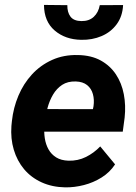

<svg xmlns="http://www.w3.org/2000/svg" viewBox="-20 -766 564 795"><path d="M250 9.8Q195.8 8.8 152.3 -11Q108.9 -30.8 79.8 -65.4Q50.8 -100.1 37.1 -146Q23.4 -191.9 27.3 -244.6L29.3 -264.6Q35.2 -319.8 56.2 -369.6Q77.1 -419.4 112.3 -457.8Q147.5 -496.1 195.6 -517.8Q243.7 -539.6 302.7 -538.1Q357.9 -537.1 397 -515.6Q436 -494.1 460 -458Q483.9 -421.9 492.7 -375.7Q501.5 -329.6 496.1 -279.3L488.3 -220.7H80.1L95.2 -314.5L364.7 -314L367.2 -326.2Q371.1 -353 364.7 -376.2Q358.4 -399.4 340.8 -413.6Q323.2 -427.7 293.9 -428.7Q260.3 -429.7 237.3 -414.6Q214.4 -399.4 199.7 -374.5Q185.1 -349.6 177.2 -320.6Q169.4 -291.5 166 -264.6L164.1 -245.1Q161.6 -219.2 165.5 -193.6Q169.4 -168 180.9 -147.5Q192.4 -127 212.6 -114.3Q232.9 -101.6 263.7 -100.6Q302.7 -99.6 335.7 -116Q368.7 -132.3 395 -159.7L456.5 -85.4Q434.6 -52.2 400.6 -31Q366.7 -9.8 327.6 0.2Q288.6 10.3 250 9.8ZM393.1 -744.6 489.7 -745.1Q487.3 -698.2 463.1 -665.5Q439 -632.8 400.4 -616.5Q361.8 -600.1 316.4 -601.1Q250.5 -602.1 206.5 -639.6Q162.6 -677.2 162.1 -745.6L258.8 -744.6Q258.3 -715.3 271.7 -697.3Q285.2 -679.2 316.9 -678.7Q348.6 -678.2 368.2 -696.3Q387.7 -714.4 393.1 -744.6Z"/></svg>

Font: Roboto
Style: Bold Italic
Weight: 700
Italic angle: -12°
Designer: Christian Robertson
Foundry: Google
Version: Version 3.0